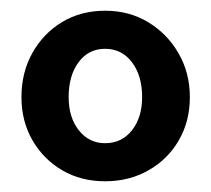

<svg xmlns="http://www.w3.org/2000/svg" viewBox="-20 -730 394 358"><path d="M176 -392Q131 -392 96 -412.5Q61 -433 40.5 -468.5Q20 -504 20 -549Q20 -595 40.5 -631.5Q61 -668 96 -689Q131 -710 176 -710Q221 -710 256.5 -688.5Q292 -667 313 -630.5Q334 -594 334 -549Q334 -504 313.5 -468.5Q293 -433 257 -412.5Q221 -392 176 -392ZM176 -463Q207 -463 226 -487Q245 -511 245 -549Q245 -589 226 -614Q207 -639 176 -639Q145 -639 126.5 -614Q108 -589 108 -549Q108 -511 127 -487Q146 -463 176 -463Z"/></svg>

Font: Readex Pro
Style: Regular
Weight: 400
Designer: Bonnie Shaver-Troup, Thomas Jockin
Foundry: Lexend
Version: Version 1.204; ttfautohint (v1.8.4.7-5d5b)